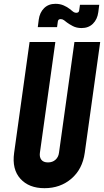

<svg xmlns="http://www.w3.org/2000/svg" viewBox="-20 -970 547 1006"><path d="M505 -750 424 -169Q412 -83.5 354 -33.8Q296 16 213 16Q131.5 16 86.8 -33.5Q42 -83 54 -169L135 -750H270L189 -169Q186 -146.5 196.8 -132.8Q207.5 -119 231.5 -119Q255 -119 270.5 -132.8Q286 -146.5 289 -169L370 -750ZM407.5 -823Q381 -823 361.2 -833.5Q341.5 -844 331 -852Q324 -857.5 315.8 -863.8Q307.5 -870 298 -870Q284.5 -870 283 -857L279 -828H178L183 -867Q188 -904.5 211 -927.2Q234 -950 270.5 -950Q294.5 -950 313.8 -941.5Q333 -933 344 -924Q354 -916 362.2 -909.5Q370.5 -903 380 -903Q393.5 -903 395 -916L399 -945H500L495 -906Q490 -868.5 467 -845.8Q444 -823 407.5 -823Z"/></svg>

Font: Mohave
Style: Bold Italic
Weight: 700
Italic angle: -8°
Designer: Gumpita Rahayu
Foundry: Tokotype
Version: Version 2.003; ttfautohint (v1.8.3)